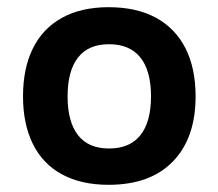

<svg xmlns="http://www.w3.org/2000/svg" viewBox="-20 -494 607 534"><path d="M282 -474Q360 -474 414 -444.5Q468 -415 496 -359.5Q524 -304 524 -226Q524 -110 461 -45Q398 20 282 20Q206 20 152.5 -9Q99 -38 71.5 -93.5Q44 -149 44 -226Q44 -304 71.5 -359.5Q99 -415 152.5 -444.5Q206 -474 282 -474ZM283 -371Q226 -371 197 -334Q168 -297 168 -226Q168 -155 197 -118Q226 -81 283 -81Q341 -81 370.5 -118Q400 -155 400 -226Q400 -297 370.5 -334Q341 -371 283 -371Z"/></svg>

Font: Podkova ExtraBold
Style: Regular
Weight: 800
Designer: Ilya Yudin
Foundry: Cyreal (www.cyreal.org)
Version: Version 2.103